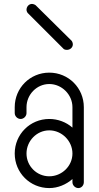

<svg xmlns="http://www.w3.org/2000/svg" viewBox="-20 -956 502 978"><path d="M115 -906C115 -900 119 -890 125 -886L301 -710C305 -704 313 -702 321 -702C337 -702 351 -714 351 -730C351 -738 347 -748 341 -752L165 -926C161 -932 149 -936 143 -936C127 -936 115 -922 115 -906ZM231 -586C133 -586 55 -508 55 -410V-380C55 -364 69 -350 85 -350C101 -350 115 -364 115 -380V-410C115 -474 167 -528 231 -528C295 -528 349 -474 349 -410V-306C317 -334 275 -350 231 -350C133 -350 55 -272 55 -174C55 -76 133 2 231 2C275 2 317 -16 349 -44V-28C349 -12 363 2 379 2C395 2 407 -12 407 -28V-410C407 -508 329 -586 231 -586ZM231 -292C295 -292 349 -238 349 -174C349 -110 295 -58 231 -58C167 -58 115 -110 115 -174C115 -238 167 -292 231 -292Z"/></svg>

Font: bauhaus_2017
Style: _regular
Weight: 400
Version: Version 1.0